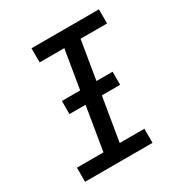

<svg xmlns="http://www.w3.org/2000/svg" viewBox="-171 -863 942 991"><g transform="rotate(-30 300.0 -367.5)"><path d="M51 0V-84H209L303 -651H156V-735H558V-651H400L306 -84H453V0ZM156 -343V-421H458V-343Z"/></g></svg>

Font: Iosevka Curly MdExObl
Style: Regular
Weight: 500
Width: 7
Italic angle: -9°
Monospace: yes
Designer: Belleve Invis
Foundry: Belleve Invis
Version: Version 11.1.0; ttfautohint (v1.8.3)